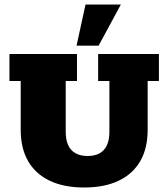

<svg xmlns="http://www.w3.org/2000/svg" viewBox="-20 -823 748 853"><path d="M354 10Q264 10 201 -20Q138 -50 105 -107Q72 -164 72 -246V-463H22V-583H322V-463H272V-236Q272 -203 282.5 -179Q293 -155 315 -142.5Q337 -130 369 -130Q402 -130 423.5 -142.5Q445 -155 455.5 -179Q466 -203 466 -236V-463H416V-583H686V-463H636V-246Q636 -164 603 -107Q570 -50 507 -20Q444 10 354 10ZM320 -620 360 -803H517L418 -620Z"/></svg>

Font: Rokkitt Black
Style: Regular
Weight: 900
Designer: Vernon Adams
Foundry: Vernon Adams
Version: Version 3.103